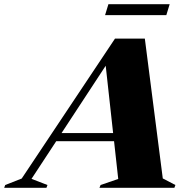

<svg xmlns="http://www.w3.org/2000/svg" viewBox="-105 -900 910 920"><path d="M675 -45 735.5 -13.5 730.5 0H371.5L377 -13.5L461.5 -42.5L441.5 -223.5H164.5L46 -43L122.5 -13.5L117.5 0H-85L-80 -13.5L-1 -44.5L446 -715H589ZM190 -262.5H437L401.5 -585ZM398.5 -827.5 414.5 -880H708L692 -827.5Z"/></svg>

Font: Newsreader 72pt ExtraBold
Style: Italic
Weight: 800
Italic angle: -17°
Designer: Hugues Gentile
Foundry: Production Type
Version: Version 1.003; ttfautohint (v1.8.3)